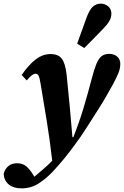

<svg xmlns="http://www.w3.org/2000/svg" viewBox="-102 -806 681 1055"><path d="M16 229Q-28 229 -53.5 208Q-79 187 -82 150Q-76 124 -57 107.5Q-38 91 -9 91Q22 91 42 107.5Q62 124 82 157L87 165Q107 148 134.5 124.5Q162 101 185 77Q172 -36 155 -140.5Q138 -245 122 -340Q116 -380 109.5 -390.5Q103 -401 93 -401Q75 -401 45 -364L17 -394Q58 -453 96 -481Q134 -509 176 -509Q218 -509 237.5 -483.5Q257 -458 264 -396Q273 -311 281 -223.5Q289 -136 296 -52H301Q334 -136 357 -212.5Q380 -289 401 -370Q415 -424 427.5 -454.5Q440 -485 456.5 -497.5Q473 -510 498 -510Q524 -510 541.5 -495.5Q559 -481 559 -455Q559 -429 548 -403Q537 -377 520 -345Q502 -313 482 -277.5Q462 -242 436 -202Q409 -161 377 -109.5Q345 -58 305 -5Q279 31 251 65Q223 99 187 138Q151 176 109.5 202.5Q68 229 16 229ZM322 -566Q335 -603 348.5 -639.5Q362 -676 375 -713Q391 -755 409.5 -770.5Q428 -786 451 -786Q474 -786 492 -771.5Q510 -757 510 -731Q510 -709 498 -689Q486 -669 463 -646Q438 -620 412.5 -594Q387 -568 361 -542Z"/></svg>

Font: Source Serif 4 SmText
Style: Bold Italic
Weight: 700
Italic angle: -12°
Designer: Frank Grießhammer
Foundry: Adobe
Version: Version 4.005;hotconv 1.1.0;makeotfexe 2.6.0